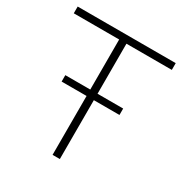

<svg xmlns="http://www.w3.org/2000/svg" viewBox="-164 -833 918 960"><g transform="rotate(30 295.0 -352.5)"><path d="M272 0V-666H10V-705H576V-666H314V0ZM128 -340V-377H462V-340Z"/></g></svg>

Font: Mulish ExtraLight
Style: Regular
Weight: 200
Designer: Vernon Adams
Foundry: Vernon Adams
Version: Version 3.603